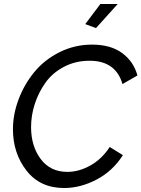

<svg xmlns="http://www.w3.org/2000/svg" viewBox="-20 -938 710 964"><path d="M462 -797 408 -817 484 -918H571ZM45 -289Q45 -364 73.5 -439.5Q102 -515 152.5 -576.5Q203 -638 279 -676Q355 -714 442 -714Q536 -714 593.5 -671.5Q651 -629 670 -559L595 -516Q561 -633 430 -633Q359 -633 301 -602.5Q243 -572 208 -522.5Q173 -473 154.5 -415.5Q136 -358 136 -300Q136 -204 184.5 -139.5Q233 -75 318 -75Q376 -75 433.5 -107Q491 -139 531 -200L597 -159Q546 -79 465 -36.5Q384 6 302 6Q181 6 113 -81.5Q45 -169 45 -289Z"/></svg>

Font: Raleway-v4020 Medium
Style: Italic
Weight: 500
Italic angle: -12°
Designer: Matt McInerney, Pablo Impallari, Rodrigo Fuenzalida
Foundry: Matt McInerney, Pablo Impallari, Rodrigo Fuenzalida
Version: Version 4.020;PS 004.020;hotconv 1.0.88;makeotf.lib2.5.64775